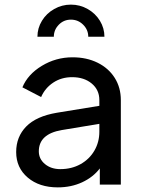

<svg xmlns="http://www.w3.org/2000/svg" viewBox="-20 -799 615 831"><path d="M50 -141Q50 -207 93.5 -251.5Q137 -296 226 -311L410 -341V-366Q410 -410 377 -437.5Q344 -465 292 -465Q246 -465 210.5 -441.5Q175 -418 158 -379L77 -421Q100 -477 161 -514Q222 -551 294 -551Q355 -551 402.5 -527.5Q450 -504 476.5 -462Q503 -420 503 -366V0H412V-70Q383 -32 335.5 -10Q288 12 230 12Q150 12 100 -30.5Q50 -73 50 -141ZM241 -67Q290 -67 328.5 -88.5Q367 -110 388.5 -147Q410 -184 410 -229V-263L247 -236Q148 -219 148 -144Q148 -111 174.5 -89Q201 -67 241 -67ZM287 -779Q326 -779 359.5 -760Q393 -741 412.5 -709Q432 -677 432 -640H362Q362 -670 340 -692Q318 -714 287 -714Q256 -714 234.5 -692Q213 -670 213 -640H142Q142 -677 161.5 -709Q181 -741 214.5 -760Q248 -779 287 -779Z"/></svg>

Font: Evergrow Sans 
Style: Medium
Weight: 500
Foundry: 10Web
Version: Version 1.000